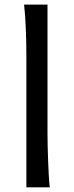

<svg xmlns="http://www.w3.org/2000/svg" viewBox="-20 -801 316 821"><path d="M183.1 -231.9Q183.1 -208.5 183.8 -176.8Q184.6 -145 185.8 -112.3Q187 -79.6 188.7 -49.8Q190.4 -20 192.9 0H92.8V-551.8Q92.8 -623 90.3 -680.9Q87.9 -738.8 83 -781.2H183.1Z"/></svg>

Font: Andika Phon
Style: Regular
Weight: 400
Designer: Victor Gaultney, Annie Olsen, Julie Remington, Don Collingsworth, Eric Hays, Becca Hirsbrunner
Foundry: SIL International
Version: Version 5.000